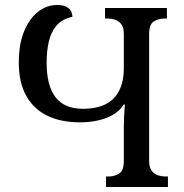

<svg xmlns="http://www.w3.org/2000/svg" viewBox="-20 -746 736 766"><path d="M403 0V-42H416Q435 -42 454.5 -53Q474 -64 474 -104V-244Q474 -258 475 -279Q476 -300 478 -329H473Q455 -297 409 -277.5Q363 -258 298 -258Q223 -258 168.5 -284.5Q114 -311 84.5 -364Q55 -417 55 -496Q55 -571 76.5 -622Q98 -673 132.5 -699.5Q167 -726 207 -726Q234 -726 247.5 -717.5Q261 -709 265 -698Q269 -687 269 -679Q227 -670 205 -643.5Q183 -617 174.5 -579Q166 -541 166 -497Q166 -403 202 -357.5Q238 -312 310 -312Q365 -312 401 -330Q437 -348 455.5 -384.5Q474 -421 474 -476V-610Q474 -637 463.5 -650Q453 -663 439 -667.5Q425 -672 412 -672H399V-714H646V-672H633Q614 -672 594.5 -661Q575 -650 575 -610V-104Q575 -78 585.5 -64.5Q596 -51 610.5 -46.5Q625 -42 637 -42H650V0Z"/></svg>

Font: Noto Serif Georgian
Style: Regular
Weight: 400
Designer: Monotype Design Team, Akaki Razmadze
Foundry: Google LLC
Version: Version 2.002